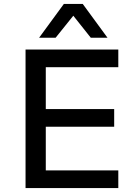

<svg xmlns="http://www.w3.org/2000/svg" viewBox="-20 -957 707 977"><path d="M110 0V-705H582V-615H213V-402H561V-312H213V-90H582V0ZM179 -765 305 -937H401L527 -765H442L353 -877L263 -765Z"/></svg>

Font: Nunito Sans 12pt ExtraLight 6pt Medium
Style: Regular
Weight: 500
Version: Version 3.101;gftools[0.9.27]